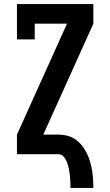

<svg xmlns="http://www.w3.org/2000/svg" viewBox="-20 -755 540 940"><path d="M325 165Q325 149 324.5 133.5Q324 118 322 102Q320 86 317 70.5Q314 55 308.5 40.5Q303 26 292.5 13Q282 0 267 0H63V-96L308 -639H150V-562H63V-735H437V-639L192 -96H267Q288 -96 309.5 -90.5Q331 -85 349 -72.5Q367 -60 381 -42.5Q395 -25 404.5 -5.5Q414 14 420.5 35Q427 56 430.5 77.5Q434 99 435.5 121Q437 143 437 165Z"/></svg>

Font: Iosevka Gothic
Style: Bold
Weight: 700
Monospace: yes
Designer: Belleve Invis
Foundry: Belleve Invis
Version: Version 15.5.1; ttfautohint (v1.8.4)